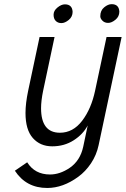

<svg xmlns="http://www.w3.org/2000/svg" viewBox="-20 -706 619 945"><path d="M182.1 -173.3Q182.1 -52.7 274.9 -52.7Q339.4 -52.7 384.3 -111.6Q429.2 -170.4 448.2 -260.3L504.4 -523.9H578.6L465.3 8.8Q455.1 57.1 428 97.7Q400.9 138.2 365.2 164.1Q290 219.2 212.4 219.2Q108.9 219.2 53.2 134.3L113.8 92.8Q151.4 152.8 226.1 152.8Q274.9 152.8 323.2 120.1Q375 84.5 389.6 16.1Q400.9 -40 411.6 -88.4Q388.7 -44.9 342.5 -15.4Q296.4 14.2 237.1 14.2Q177.7 14.2 141.6 -26.6Q105.5 -67.4 105.5 -149.9Q105.5 -197.3 118.7 -259.8L174.8 -523.9H248.5L192.4 -259.8Q182.1 -210 182.1 -173.3ZM299.3 -684.6Q335.4 -684.6 337.4 -647.9Q337.4 -623.5 318.4 -607.9Q299.3 -592.3 282.2 -592.3Q265.1 -592.3 254.4 -603Q243.7 -613.8 243.7 -633.5Q243.7 -653.3 262.7 -668.9Q281.7 -684.6 299.3 -684.6ZM473.6 -626Q473.6 -654.3 492.7 -669.9Q511.7 -685.5 529.3 -685.5Q565.4 -685.5 567.4 -648.9Q567.4 -624.5 548.3 -608.9Q529.3 -593.3 512.2 -593.3Q495.1 -593.3 484.4 -604Q473.6 -614.7 473.6 -626Z"/></svg>

Font: Tuffy
Style: Italic
Weight: 400
Italic angle: -12°
Designer: Thatcher Ulrich, Karoly Barta and Michael Everson
Version: Version 001.271